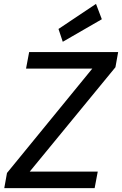

<svg xmlns="http://www.w3.org/2000/svg" viewBox="-20 -968 628 988"><path d="M2 0 16 -78 455 -615H114L130 -700H588L574 -622L133 -85H483L467 0ZM303 -753 281 -819 474 -948 504 -869Z"/></svg>

Font: DM Sans 12pt Medium
Style: Italic
Weight: 500
Italic angle: -10°
Version: Version 4.004;gftools[0.9.30]